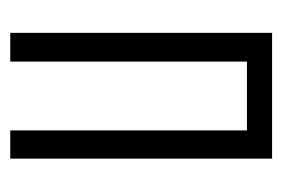

<svg xmlns="http://www.w3.org/2000/svg" viewBox="-108 -442 550 374"><g transform="rotate(90 167.0 -255.0)"><path d="M44 0V-510H289V0H234V-461H100V0Z"/></g></svg>

Font: Saira UltraCondensed
Style: Regular
Weight: 400
Width: 1
Designer: Hector Gatti with collaboration of the Omnibus-Type team
Foundry: Omnibus-Type
Version: Version 1.101